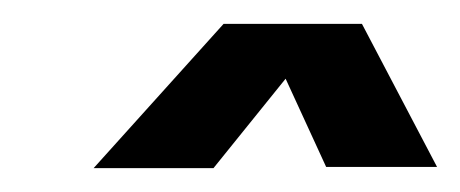

<svg xmlns="http://www.w3.org/2000/svg" viewBox="-20 -743 386 161"><path d="M58.5 -602 167.5 -723H283.5L346.5 -603H253.5L219.5 -677L159 -602Z"/></svg>

Font: Anybody Condensed ExtraBold
Style: Italic
Weight: 800
Width: 3
Italic angle: -10°
Designer: Tyler Finck
Foundry: Etcetera Type Company
Version: Version 1.010; ttfautohint (v1.8.3) -l 8 -r 50 -G 200 -x 14 